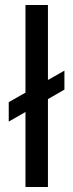

<svg xmlns="http://www.w3.org/2000/svg" viewBox="-20 -749 294 769"><path d="M82 0V-729H172V0ZM15 -262V-340L238 -466V-390Z"/></svg>

Font: Mona Sans Expanded
Style: Regular
Weight: 400
Width: 7
Designer: Deni Anggara
Foundry: GitHub
Version: Version 2.000